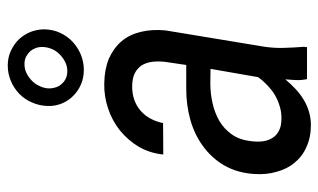

<svg xmlns="http://www.w3.org/2000/svg" viewBox="-188 -648 845 510"><g transform="rotate(-90 235.0 -392.5)"><path d="M209 -689C208.5 -675.3 210.9 -662.6 215.8 -650.9C220.7 -639.2 227.5 -628.9 236.3 -620.6C245.1 -611.8 255.4 -605 267.1 -600.1C278.8 -595.2 291.5 -592.8 305.2 -592.8C319.3 -592.8 333 -595.7 346.2 -601.1C358.9 -606.4 370.1 -613.8 379.9 -623C389.6 -632.3 397.5 -643.1 403.3 -655.8C409.2 -668.5 412.1 -682.1 412.6 -696.8C412.6 -710.4 410.2 -723.1 405.3 -735.4C400.4 -747.1 393.6 -757.3 385.3 -766.1C376.5 -774.9 366.2 -781.7 354.5 -787.1C342.8 -792.5 330.1 -794.9 316.4 -794.9C301.8 -794.9 288.1 -792 275.4 -786.6C262.2 -781.2 251 -773.4 241.2 -764.2C231.4 -754.4 223.6 -743.2 218.3 -730.5C212.4 -717.3 209.5 -703.6 209 -689ZM255.9 -689.9C256.8 -697.8 259.3 -705.6 263.2 -712.9C266.6 -720.2 271.5 -726.6 277.3 -731.9C283.2 -737.3 290 -742.2 297.4 -745.6C304.7 -749 312 -750.5 320.3 -750.5C327.6 -750.5 334.5 -749 340.3 -746.1C346.2 -742.7 351.1 -738.8 355.5 -733.9C359.4 -728.5 362.3 -722.7 364.3 -716.3C365.7 -710 366.2 -703.1 365.2 -695.8C364.3 -688 361.8 -680.7 358.4 -673.3C354.5 -666 349.6 -660.2 343.8 -654.8C337.9 -649.4 331.5 -645 324.2 -641.6C316.9 -638.2 309.1 -636.7 301.3 -636.7C293.9 -636.7 287.1 -638.2 281.2 -641.1C275.4 -644 270.5 -647.9 266.6 -652.8C262.2 -657.7 259.3 -663.6 257.8 -669.9C255.9 -676.3 255.4 -683.1 255.9 -689.9ZM280.3 0H365.2L366.2 -8.3C364.7 -26.9 363.8 -44.9 363.3 -62C362.8 -79.1 363.8 -96.7 366.7 -115.2L409.7 -375.5C412.1 -399.9 410.6 -421.9 405.8 -441.9C400.9 -461.9 392.6 -479 380.4 -493.2C368.2 -507.3 353 -518.1 334.5 -526.4C315.4 -534.2 293.9 -538.1 269 -538.6C246.1 -539.1 223.6 -535.6 202.1 -528.3C180.2 -521 160.6 -510.3 143.6 -496.6C126.5 -482.4 111.8 -465.8 100.6 -446.8C89.4 -427.2 82.5 -405.8 80.1 -381.8L163.6 -382.3C166 -394.5 169.9 -405.3 175.3 -415.5C180.7 -425.8 188 -434.6 196.3 -441.9C204.6 -449.2 213.9 -454.6 224.6 -458.5C235.4 -462.4 247.1 -464.4 260.3 -464.4C274.4 -464.4 285.6 -462.4 294.9 -458C304.2 -453.6 311 -447.3 316.4 -439.9C321.3 -432.1 324.7 -422.9 326.2 -412.1C327.6 -401.4 327.6 -389.6 326.2 -377L317.9 -320.8H254.9C226.6 -320.8 199.2 -317.4 172.9 -310.1C146.5 -302.7 123 -291.5 102.5 -276.4C81.5 -261.2 64.5 -242.7 51.3 -220.2C38.1 -197.3 30.3 -170.9 28.3 -140.1C26.9 -118.7 28.8 -98.6 34.2 -80.6C39.1 -62.5 46.9 -46.4 58.1 -33.2C69.3 -19.5 83 -8.8 100.1 -1.5C116.7 6.3 136.2 10.3 158.7 10.3C171.4 10.3 183.6 8.3 194.8 4.9C206.1 1.5 216.8 -3.4 227.1 -9.8C236.8 -15.6 246.1 -22.9 254.9 -31.2C263.7 -39.6 272 -48.3 279.8 -57.6C278.8 -47.9 278.3 -38.1 277.8 -28.8C277.3 -19.5 278.3 -9.8 280.3 0ZM176.3 -67.9C163.1 -67.9 152.3 -69.8 144 -74.2C135.7 -78.1 128.9 -84 124.5 -91.3C119.6 -98.6 116.7 -106.9 115.2 -117.2C113.8 -127.4 114.3 -138.2 115.7 -150.4C118.2 -169.9 124 -186.5 133.8 -200.2C143.1 -213.4 155.3 -224.6 169.4 -232.9C183.6 -241.2 199.7 -247.1 216.8 -251C233.9 -254.9 251.5 -256.8 269 -256.8L307.6 -256.3L285.6 -129.9C279.3 -121.1 272 -112.8 264.2 -105.5C255.9 -97.7 247.6 -90.8 238.3 -85.4C229 -80.1 219.2 -75.7 209 -72.8C198.7 -69.3 187.5 -67.9 176.3 -67.9Z"/></g></svg>

Font: Roboto Condensed
Style: Italic
Weight: 400
Designer: Google
Version: Version 1.000;PS 001.000;hotconv 1.0.88;makeotf.lib2.5.64775